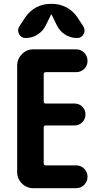

<svg xmlns="http://www.w3.org/2000/svg" viewBox="-20 -990 540 1010"><path d="M115.2 -790Q90.8 -790 80.1 -811Q69.3 -832 82 -851.6L113.3 -899.4Q135.7 -932.6 170.4 -951.2Q205.1 -969.7 245.1 -969.7H254.9Q294.9 -969.7 330.1 -950.7Q365.2 -931.6 386.7 -899.4L418 -851.6Q430.7 -832 419.9 -811Q409.2 -790 384.8 -790Q350.6 -790 321.8 -808.6Q293 -827.1 278.3 -858.4L251 -914.1Q251 -915 250 -915Q249 -915 249 -914.1L221.7 -858.4Q207 -827.1 178.2 -808.6Q149.4 -790 115.2 -790ZM220.7 -610.4Q210 -610.4 210 -598.6V-456.1Q210 -445.3 220.7 -445.3H372.1Q396.5 -445.3 413.1 -428.7Q429.7 -412.1 429.7 -388.2Q429.7 -364.3 413.1 -347.2Q396.5 -330.1 372.1 -330.1H220.7Q210 -330.1 210 -319.3V-130.9Q210 -120.1 220.7 -120.1H379.9Q405.3 -120.1 422.9 -102.5Q440.4 -85 440.4 -60.1Q440.4 -35.2 422.9 -17.6Q405.3 0 379.9 0H155.3Q120.1 0 95.2 -24.9Q70.3 -49.8 70.3 -85V-644.5Q70.3 -679.7 95.2 -705.1Q120.1 -730.5 155.3 -730.5H379.9Q405.3 -730.5 422.9 -712.9Q440.4 -695.3 440.4 -669.9Q440.4 -644.5 422.9 -627.4Q405.3 -610.4 379.9 -610.4Z"/></svg>

Font: Rounded-X Mgen+ 1m bold
Style: Bold
Weight: 700
Designer: [Source Han Sans]
Ryoko NISHIZUKA  (kana & ideographs); Paul D. Hunt (Latin, Greek & Cyrillic); Wenlong ZHANG  (bopomofo
Version: Version 1.059.20150602